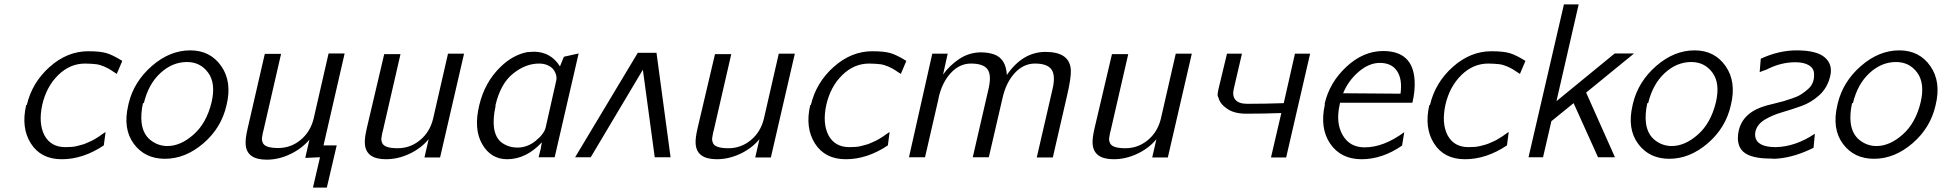

<svg xmlns="http://www.w3.org/2000/svg" viewBox="-20 -715 8830 873"><path d="M99 -237Q100 -238 100 -238H102Q126 -340 206 -411Q286 -482 381 -482Q435 -482 464 -473.5Q493 -465 536 -438L511 -379Q506 -382 495.5 -389Q485 -396 481 -398.5Q477 -401 467.5 -406Q458 -411 452.5 -413Q447 -415 437 -418.5Q427 -422 417.5 -423Q408 -424 395 -425Q382 -426 367 -426Q298 -426 244.5 -373.5Q191 -321 172 -238Q154 -154 182 -100Q211 -46 277 -46Q291 -46 305 -47Q319 -48 332 -51.5Q345 -55 354.5 -57.5Q364 -60 377 -66Q390 -72 396 -74.5Q402 -77 415 -85Q428 -93 431 -95Q434 -97 446.5 -106Q459 -115 460 -115L452 -54Q358 9 261 9Q166 9 120.5 -62.5Q75 -134 99 -237Z M563 -236Q563 -239 565 -245Q589 -344 670.5 -415Q752 -486 845 -486Q936 -486 986 -414.5Q1036 -343 1010 -237Q987 -134 905 -63.5Q823 7 730 7Q639 7 588.5 -61Q538 -129 563 -236ZM634 -246H630Q619 -195 624 -155Q631 -104 665 -77.5Q699 -51 741 -51Q801 -51 860 -103Q919 -155 942 -250Q962 -336 926.5 -384.5Q891 -433 830 -433Q764 -433 709.5 -383Q655 -333 634 -246Z M1435 0 1368 3 1387 -80Q1352 -39 1299.5 -14Q1247 11 1193 11Q1101 11 1097 -59Q1095 -84 1106 -131L1184 -470H1258L1178 -122Q1175 -114 1172 -93Q1169 -80 1174 -68Q1182 -42 1245 -42Q1302 -42 1346.5 -78.5Q1391 -115 1406 -175L1474 -472H1547L1451 -54H1511L1466 138H1403Z M1648 -133 1727 -469H1801L1721 -121Q1718 -113 1715 -92Q1712 -79 1717 -67Q1725 -41 1788 -41Q1845 -41 1889.5 -77.5Q1934 -114 1949 -174L2017 -471H2090L1981 1H1910L1929 -82Q1894 -40 1841.5 -15.5Q1789 9 1735 9Q1644 9 1639 -61Q1637 -86 1648 -133Z M2159 -236Q2184 -342 2257 -412Q2312 -465 2377 -478Q2399 -480 2409 -480Q2486 -478 2526 -413L2544 -457L2611 -472L2502 0H2429L2439 -40Q2439 -41 2441 -53L2444 -68Q2372 9 2286 9Q2212 9 2172.5 -59.5Q2133 -128 2159 -236ZM2233 -237V-231Q2221 -177 2226 -135Q2233 -86 2263.5 -65Q2294 -44 2333 -44Q2378 -44 2416 -75Q2454 -106 2461 -135L2509 -348Q2515 -375 2494 -402Q2470 -426 2431 -426Q2370 -426 2313 -380.5Q2256 -335 2233 -237Z M3029 0H2957L2903 -398L2666 0H2595L2880 -475H2965Z M3152 -133 3231 -469H3305L3225 -121Q3222 -113 3219 -92Q3216 -79 3221 -67Q3229 -41 3292 -41Q3349 -41 3393.5 -77.5Q3438 -114 3453 -174L3521 -471H3594L3485 1H3414L3433 -82Q3398 -40 3345.5 -15.5Q3293 9 3239 9Q3148 9 3143 -61Q3141 -86 3152 -133Z M3664 -237Q3665 -238 3665 -238H3667Q3691 -340 3771 -411Q3851 -482 3946 -482Q4000 -482 4029 -473.5Q4058 -465 4101 -438L4076 -379Q4071 -382 4060.5 -389Q4050 -396 4046 -398.5Q4042 -401 4032.5 -406Q4023 -411 4017.5 -413Q4012 -415 4002 -418.5Q3992 -422 3982.5 -423Q3973 -424 3960 -425Q3947 -426 3932 -426Q3863 -426 3809.5 -373.5Q3756 -321 3737 -238Q3719 -154 3747 -100Q3776 -46 3842 -46Q3856 -46 3870 -47Q3884 -48 3897 -51.5Q3910 -55 3919.5 -57.5Q3929 -60 3942 -66Q3955 -72 3961 -74.5Q3967 -77 3980 -85Q3993 -93 3996 -95Q3999 -97 4011.5 -106Q4024 -115 4025 -115L4017 -54Q3923 9 3826 9Q3731 9 3685.5 -62.5Q3640 -134 3664 -237Z M4113 0 4219 -471H4289L4268 -376Q4297 -417 4341 -446.5Q4385 -476 4438 -477Q4473 -477 4499 -468Q4554 -449 4558 -374Q4630 -479 4734 -479Q4844 -479 4849 -397Q4851 -362 4831 -277L4767 1H4694L4766 -311Q4780 -372 4761 -399Q4742 -426 4686 -426Q4634 -426 4594.5 -383.5Q4555 -341 4539 -272L4476 0H4403L4475 -312Q4489 -374 4470 -400Q4451 -426 4395 -426Q4343 -426 4303.5 -383.5Q4264 -341 4248 -272Q4247 -269 4247 -265L4186 0Z M4957 -133 5036 -469H5110L5030 -121Q5027 -113 5024 -92Q5021 -79 5026 -67Q5034 -41 5097 -41Q5154 -41 5198.5 -77.5Q5243 -114 5258 -174L5326 -471H5399L5290 1H5219L5238 -82Q5203 -40 5150.5 -15.5Q5098 9 5044 9Q4953 9 4948 -61Q4946 -86 4957 -133Z M5520 -309 5559 -471H5627L5590 -312Q5582 -279 5597.5 -261Q5613 -243 5651 -243Q5732 -243 5817 -246L5868 -471H5937L5828 1H5759L5806 -201Q5726 -198 5646 -198Q5592 -198 5559.5 -220.5Q5527 -243 5521 -269Q5519 -272 5517 -278Q5515 -288 5520 -309Z M6004 -240 6003 -241Q6003 -242 6003 -243Q6025 -340 6102 -411.5Q6179 -483 6269 -483Q6404 -483 6412 -350Q6415 -303 6402 -248H6073Q6073 -246 6072 -243Q6071 -240 6071 -238Q6053 -156 6085 -100.5Q6117 -45 6185 -45Q6271 -45 6365 -114L6355 -53Q6265 9 6171 9Q6077 9 6028.5 -61.5Q5980 -132 6004 -240ZM6087 -291 6348 -289Q6357 -354 6332.5 -391.5Q6308 -429 6254 -429Q6205 -429 6158 -389Q6111 -349 6087 -291Z M6479 -237Q6480 -238 6480 -238H6482Q6506 -340 6586 -411Q6666 -482 6761 -482Q6815 -482 6844 -473.5Q6873 -465 6916 -438L6891 -379Q6886 -382 6875.5 -389Q6865 -396 6861 -398.5Q6857 -401 6847.5 -406Q6838 -411 6832.5 -413Q6827 -415 6817 -418.5Q6807 -422 6797.5 -423Q6788 -424 6775 -425Q6762 -426 6747 -426Q6678 -426 6624.5 -373.5Q6571 -321 6552 -238Q6534 -154 6562 -100Q6591 -46 6657 -46Q6671 -46 6685 -47Q6699 -48 6712 -51.5Q6725 -55 6734.5 -57.5Q6744 -60 6757 -66Q6770 -72 6776 -74.5Q6782 -77 6795 -85Q6808 -93 6811 -95Q6814 -97 6826.5 -106Q6839 -115 6840 -115L6832 -54Q6738 9 6641 9Q6546 9 6500.5 -62.5Q6455 -134 6479 -237Z M6930 0 7091 -695H7158L7057 -255L7322 -472H7410L7192 -294L7323 0H7246L7135 -246L7034 -164L6996 0Z M7403 -236Q7403 -239 7405 -245Q7429 -344 7510.5 -415Q7592 -486 7685 -486Q7776 -486 7826 -414.5Q7876 -343 7850 -237Q7827 -134 7745 -63.5Q7663 7 7570 7Q7479 7 7428.5 -61Q7378 -129 7403 -236ZM7474 -246H7470Q7459 -195 7464 -155Q7471 -104 7505 -77.5Q7539 -51 7581 -51Q7641 -51 7700 -103Q7759 -155 7782 -250Q7802 -336 7766.5 -384.5Q7731 -433 7670 -433Q7604 -433 7549.5 -383Q7495 -333 7474 -246Z M8232 -107 8226 -43Q8139 0 8063 6Q8047 8 8032 6Q7940 6 7906 -25.5Q7872 -57 7886 -122Q7906 -207 8015 -236Q8021 -238 8047 -244Q8073 -250 8088 -254.5Q8103 -259 8128.5 -267.5Q8154 -276 8169.5 -286Q8185 -296 8201 -310Q8217 -324 8223.5 -342.5Q8230 -361 8228 -383Q8226 -406 8203.5 -419Q8181 -432 8143 -432Q8077 -432 8013 -399Q8007 -397 7995 -392.5Q7983 -388 7981 -387L7986 -448Q8068 -486 8149 -486Q8240 -486 8277 -454Q8314 -422 8302 -370Q8290 -317 8253 -283Q8216 -249 8171 -233Q8126 -217 8081.5 -204Q8037 -191 8003.5 -170.5Q7970 -150 7962 -118Q7959 -106 7961 -94Q7969 -46 8054 -46Q8144 -48 8232 -107Z M8334 -236Q8334 -239 8336 -245Q8360 -344 8441.5 -415Q8523 -486 8616 -486Q8707 -486 8757 -414.5Q8807 -343 8781 -237Q8758 -134 8676 -63.5Q8594 7 8501 7Q8410 7 8359.5 -61Q8309 -129 8334 -236ZM8405 -246H8401Q8390 -195 8395 -155Q8402 -104 8436 -77.5Q8470 -51 8512 -51Q8572 -51 8631 -103Q8690 -155 8713 -250Q8733 -336 8697.5 -384.5Q8662 -433 8601 -433Q8535 -433 8480.5 -383Q8426 -333 8405 -246Z"/></svg>

Font: Coval
Style: ExtraLight Italic
Weight: 200
Foundry: Context Ltd
Version: Version 001.000